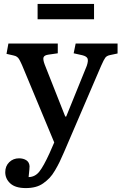

<svg xmlns="http://www.w3.org/2000/svg" viewBox="-20 -731 623 980"><path d="M171.9 -632.8V-710.9H460V-632.8ZM111.8 229Q58.6 229 32.7 205.3Q6.8 181.6 6.8 147.9Q6.8 116.7 27.1 96.9Q47.4 77.1 77.1 77.1Q99.1 77.1 114.3 86.9Q129.4 96.7 130.9 117.2Q131.3 124 126 172.9Q158.7 172.4 180.4 145.3Q202.1 118.2 232.9 50.8L256.8 -3.9L92.8 -397.9Q90.8 -402.3 86.9 -410.6Q83 -418.9 81.5 -421.6Q80.1 -424.3 77.1 -429.4Q74.2 -434.6 72 -436.3Q69.8 -438 66.2 -440.9Q62.5 -443.8 58.1 -445.3Q53.7 -446.8 47.9 -448.2L13.2 -456.1L22.9 -508.8H274.9V-459L227.1 -452.1Q206.5 -449.2 202.4 -438.7Q198.2 -428.2 208 -401.9L313 -136.2H317.9L422.9 -395Q431.6 -420.9 426.8 -432.4Q421.9 -443.8 399.9 -449.2L356 -459L366.2 -508.8H580.1V-458L543 -450.2Q525.4 -446.8 517.8 -437Q510.3 -427.2 496.1 -395L307.1 44.9Q293.9 75.2 284.2 95.5Q274.4 115.7 260.7 138.9Q247.1 162.1 233.2 176.8Q219.2 191.4 201.2 204.3Q183.1 217.3 160.9 223.1Q138.7 229 111.8 229Z"/></svg>

Font: Literata Book Medium
Style: Regular
Weight: 500
Designer: Latin by Veronika Burian and Jose Scaglione. Greek by Irene Vlachou. Cyrillic by Vera Evstafieva
Foundry: TypeTogether
Version: Version 2.003;PS 002.003;hotconv 1.0.88;makeotf.lib2.5.64775